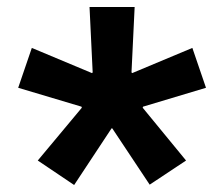

<svg xmlns="http://www.w3.org/2000/svg" viewBox="-20 -767 641 549"><path d="M236 -747H365L356 -560L358 -558L530 -630L569 -516L389 -462L388 -459L512 -308L408 -239L301 -400H299L192 -238L88 -308L214 -459L213 -462L32 -516L71 -630L243 -558L245 -560Z"/></svg>

Font: IBM Plex Sans
Style: Bold
Weight: 700
Designer: Mike Abbink, Paul van der Laan, Pieter van Rosmalen
Foundry: Bold Monday
Version: Version 3.201